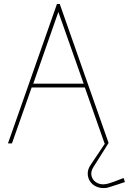

<svg xmlns="http://www.w3.org/2000/svg" viewBox="-20 -720 647 964"><path d="M522 -6H506V2L435 108Q420 130 420.5 152.5Q421 175 433.5 192.5Q446 210 467.5 218.5Q489 227 517 223Q521 222 535.5 217.5Q550 213 566.5 207.5Q583 202 595 198Q607 194 607 194L601 174Q601 174 594.5 176Q588 178 577.5 182.5Q567 187 554.5 191.5Q542 196 529 200Q496 211 472 200.5Q448 190 440.5 167Q433 144 449 119L522 3ZM526 0 280 -700H266L20 0H40L139 -281H406L505 0ZM147 -300 273 -660 400 -300Z"/></svg>

Font: Advent Pro Thin
Style: Regular
Weight: 250
Version: Version 3.000